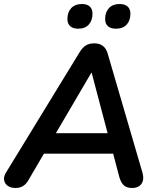

<svg xmlns="http://www.w3.org/2000/svg" viewBox="-25 -929 789 957"><path d="M52 8Q29 8 14 -2.5Q-1 -13 -4.5 -30.5Q-8 -48 5 -69L372 -669Q386 -692 403 -702.5Q420 -713 445 -713Q471 -713 488 -700Q505 -687 512 -661L684 -72Q692 -45 687 -27.5Q682 -10 668 -1Q654 8 634 8Q606 8 591.5 -6Q577 -20 569 -49L532 -190L572 -163H158L208 -187L116 -30Q105 -11 89.5 -1.5Q74 8 52 8ZM430 -566 240 -242 218 -265H545L518 -240L432 -566ZM553 -786Q527 -786 513 -798.5Q499 -811 499 -834Q499 -868 518 -888.5Q537 -909 571 -909Q597 -909 611 -896.5Q625 -884 625 -861Q625 -827 606.5 -806.5Q588 -786 553 -786ZM364 -786Q339 -786 325 -798.5Q311 -811 311 -834Q311 -868 330 -888.5Q349 -909 383 -909Q409 -909 422.5 -896.5Q436 -884 436 -861Q436 -827 417.5 -806.5Q399 -786 364 -786Z"/></svg>

Font: Nunito ExtraLight
Style: Bold Italic
Weight: 700
Italic angle: -9°
Version: Version 3.602